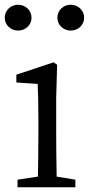

<svg xmlns="http://www.w3.org/2000/svg" viewBox="-33 -790 378 810"><path d="M100 -715C100 -747 74 -770 43 -770C13 -770 -13 -747 -13 -715C-13 -684 13 -661 43 -661C74 -661 100 -684 100 -715ZM204 -375 208 -517 193 -527 36 -475V-442L126 -436C128 -389 129 -347 129 -284V-228C129 -177 128 -100 127 -45L41 -32V0H285V-32L206 -45C205 -100 204 -177 204 -228ZM265 -770C235 -770 209 -747 209 -715C209 -684 235 -661 265 -661C296 -661 322 -684 322 -715C322 -747 296 -770 265 -770Z"/></svg>

Font: Source Han Serif AKR9
Style: Regular
Weight: 400
Designer: Ryoko NISHIZUKA 西塚涼子 (kana & ideographs); Frank Grießhammer (Latin, Greek & Cyrillic); Sandoll Communications 산돌커뮤니케이션, 
Foundry: Adobe Systems Incorporated
Version: Version 1.005;hotconv 1.0.107;makeotfexe 2.5.65593